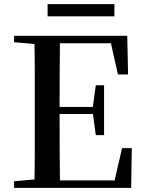

<svg xmlns="http://www.w3.org/2000/svg" viewBox="-20 -908 700 928"><path d="M210 -829V-888H533V-829ZM48 0V-32L195 -45H208V0ZM146 0Q148 -85 148 -170.5Q148 -256 148 -342V-393Q148 -479 148 -564.5Q148 -650 146 -735H270Q269 -651 268.5 -564Q268 -477 268 -384V-359Q268 -261 268.5 -173.5Q269 -86 270 0ZM208 0V-36H587L527 -6L570 -192H617L614 0ZM208 -357V-391H452V-357ZM443 -255 428 -366V-387L443 -496H483V-255ZM48 -704V-735H208V-691H195ZM550 -548 509 -731 568 -699H208V-735H595L599 -548Z"/></svg>

Font: Noto Serif TC SemiBold
Style: Regular
Weight: 600
Version: Version 2.002-H1;hotconv 1.1.0;makeotfexe 2.6.0